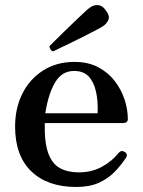

<svg xmlns="http://www.w3.org/2000/svg" viewBox="-20 -731 568 763"><path d="M283 12Q169 12 104.5 -50Q40 -112 40 -228Q40 -301 69 -359Q98 -417 151.5 -451Q205 -485 276 -485Q330 -485 370 -464Q410 -443 436 -409Q462 -375 475 -335.5Q488 -296 488 -258Q488 -242 468 -242H158Q156 -166 171.5 -123Q187 -80 218 -63Q249 -46 293 -46Q344 -46 384.5 -68Q425 -90 451 -123Q462 -136 476 -127Q490 -118 480 -103Q460 -73 434.5 -47Q409 -21 372.5 -4.5Q336 12 283 12ZM160 -281H368Q370 -329 361.5 -367Q353 -405 332.5 -427Q312 -449 274 -449Q226 -449 199 -403.5Q172 -358 160 -281ZM192 -527Q185 -528 180.5 -535Q176 -542 177 -548Q180 -551 195 -566Q210 -581 231.5 -602Q253 -623 275 -644Q297 -665 314.5 -681.5Q332 -698 339 -702Q353 -712 370.5 -710.5Q388 -709 401 -689Q417 -668 411 -653Q405 -638 391 -628Q384 -623 363 -612Q342 -601 314.5 -587Q287 -573 260 -560Q233 -547 214 -538Q195 -529 192 -527Z"/></svg>

Font: Zen Antique
Style: Regular
Weight: 400
Designer: Yoshimichi Ohira
Foundry: Positype
Version: Version 1.001